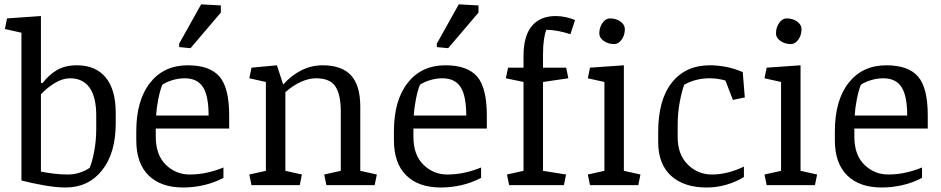

<svg xmlns="http://www.w3.org/2000/svg" viewBox="-20 -835 4244 866"><path d="M164.6 -462.4 171.4 -459.5Q200.7 -498 237.5 -519.3Q274.4 -540.5 326.7 -540.5Q410.6 -540.5 456.3 -486.1Q502 -431.6 502 -325.2V-279.3Q502 -144 440.2 -66.7Q378.4 10.7 275.9 10.7Q233.9 10.7 176 0.5Q118.2 -9.8 76.7 -21V-687.5L2 -704.1L11.7 -752L164.6 -762.7ZM414.1 -313.5Q414.1 -397.9 383.8 -439.9Q353.5 -481.9 295.9 -481.9Q262.2 -481.9 226.6 -460.2Q190.9 -438.5 164.6 -409.2V-61Q188.5 -56.2 220.9 -52Q253.4 -47.9 285.6 -47.9Q315.4 -47.9 342 -57.1Q368.7 -66.4 384.3 -78.1Q394.5 -99.6 404.3 -149.4Q414.1 -199.2 414.1 -255.4Z M682.6 -255.4V-218.3Q682.6 -136.2 727.8 -92Q772.9 -47.9 835.4 -47.9Q876 -47.9 915 -56.6Q954.1 -65.4 987.8 -79.6V-32.7Q945.3 -10.3 898.7 0.2Q852.1 10.7 806.2 10.7Q705.6 10.7 650.1 -43.9Q594.7 -98.6 594.7 -202.1V-242.7Q594.7 -382.8 657 -461.7Q719.2 -540.5 826.7 -540.5Q925.8 -540.5 969.7 -490Q1013.7 -439.5 1013.7 -314V-255.4ZM711.9 -452.6Q701.2 -425.3 693.6 -386.2Q686 -347.2 684.1 -314H920.9Q920.9 -402.8 895.3 -442.4Q869.6 -481.9 813 -481.9Q784.2 -481.9 756.3 -473.1Q728.5 -464.4 711.9 -452.6ZM788.1 -638.2 887.2 -815.4 976.1 -810.5V-778.3L839.4 -617.7L788.1 -622.6Z M1104.5 -47.9 1179.2 -64.5V-465.3L1104.5 -481.9L1114.3 -529.8L1229 -540.5L1257.3 -453.6Q1293.5 -494.6 1338.9 -517.6Q1384.3 -540.5 1434.6 -540.5Q1522 -540.5 1563.5 -494.9Q1605 -449.2 1605 -354.5V-64.5L1679.7 -47.9L1669.9 0H1452.1L1442.4 -47.9L1517.1 -64.5V-333Q1517.1 -407.7 1492.9 -444.8Q1468.8 -481.9 1405.8 -481.9Q1373 -481.9 1337.2 -465.8Q1301.3 -449.7 1267.1 -418.9V-64.5L1341.8 -47.9L1332 0H1114.3Z M1844.7 -255.4V-218.3Q1844.7 -136.2 1889.9 -92Q1935.1 -47.9 1997.6 -47.9Q2038.1 -47.9 2077.1 -56.6Q2116.2 -65.4 2149.9 -79.6V-32.7Q2107.4 -10.3 2060.8 0.2Q2014.2 10.7 1968.3 10.7Q1867.7 10.7 1812.3 -43.9Q1756.8 -98.6 1756.8 -202.1V-242.7Q1756.8 -382.8 1819.1 -461.7Q1881.3 -540.5 1988.8 -540.5Q2087.9 -540.5 2131.8 -490Q2175.8 -439.5 2175.8 -314V-255.4ZM1874 -452.6Q1863.3 -425.3 1855.7 -386.2Q1848.1 -347.2 1846.2 -314H2083Q2083 -402.8 2057.4 -442.4Q2031.7 -481.9 1975.1 -481.9Q1946.3 -481.9 1918.5 -473.1Q1890.6 -464.4 1874 -452.6ZM1950.2 -638.2 2049.3 -815.4 2138.2 -810.5V-778.3L2001.5 -617.7L1950.2 -622.6Z M2341.3 -582.5Q2341.3 -672.9 2378.9 -717.8Q2416.5 -762.7 2487.3 -762.7Q2509.8 -762.7 2533.4 -757.3Q2557.1 -752 2573.7 -744.6L2552.7 -680.7Q2524.9 -689.9 2496.3 -695.3Q2467.8 -700.7 2443.8 -700.7Q2438 -686 2433.6 -657.5Q2429.2 -628.9 2429.2 -590.3V-529.8H2533.7L2543.5 -481.9L2429.2 -465.3V-64.5L2533.2 -47.9L2523.4 0H2276.4L2266.6 -47.9L2341.3 -64.5V-465.3L2261.7 -481.9L2271.5 -529.8H2341.3Z M2706.1 -465.3 2631.3 -481.9 2641.1 -529.8 2793.9 -540.5V-64.5L2868.7 -47.9L2858.9 0H2641.1L2631.3 -47.9L2706.1 -64.5ZM2683.1 -684.1Q2683.1 -711.4 2697.5 -731.7Q2711.9 -752 2731 -752Q2758.8 -752 2778.6 -737.8Q2798.3 -723.6 2798.3 -703.6Q2798.3 -676.3 2783.9 -656.2Q2769.5 -636.2 2750.5 -636.2Q2723.1 -636.2 2703.1 -650.4Q2683.1 -664.6 2683.1 -684.1Z M2948.7 -240.2Q2948.7 -384.8 3010.5 -462.6Q3072.3 -540.5 3181.2 -540.5Q3218.3 -540.5 3255.6 -533.2Q3293 -525.9 3330.1 -509.8L3339.4 -395.5L3285.6 -384.3L3252 -471.7Q3235.4 -476.6 3217.8 -479.2Q3200.2 -481.9 3179.7 -481.9Q3149.4 -481.9 3120.4 -474.6Q3091.3 -467.3 3065.9 -452.6Q3055.2 -423.3 3045.9 -374.8Q3036.6 -326.2 3036.6 -269.5V-216.3Q3036.6 -138.2 3082 -93Q3127.4 -47.9 3191.4 -47.9Q3226.6 -47.9 3262.5 -56.9Q3298.3 -65.9 3335.4 -83.5V-36.6Q3301.8 -15.6 3258.1 -2.4Q3214.4 10.7 3167.5 10.7Q3064.5 10.7 3006.6 -42.2Q2948.7 -95.2 2948.7 -194.8Z M3502.9 -465.3 3428.2 -481.9 3438 -529.8 3590.8 -540.5V-64.5L3665.5 -47.9L3655.8 0H3438L3428.2 -47.9L3502.9 -64.5ZM3480 -684.1Q3480 -711.4 3494.4 -731.7Q3508.8 -752 3527.8 -752Q3555.7 -752 3575.4 -737.8Q3595.2 -723.6 3595.2 -703.6Q3595.2 -676.3 3580.8 -656.2Q3566.4 -636.2 3547.4 -636.2Q3520 -636.2 3500 -650.4Q3480 -664.6 3480 -684.1Z M3833.5 -255.4V-218.3Q3833.5 -136.2 3878.7 -92Q3923.8 -47.9 3986.3 -47.9Q4026.9 -47.9 4065.9 -56.6Q4105 -65.4 4138.7 -79.6V-32.7Q4096.2 -10.3 4049.6 0.2Q4002.9 10.7 3957 10.7Q3856.4 10.7 3801 -43.9Q3745.6 -98.6 3745.6 -202.1V-242.7Q3745.6 -382.8 3807.9 -461.7Q3870.1 -540.5 3977.5 -540.5Q4076.7 -540.5 4120.6 -490Q4164.6 -439.5 4164.6 -314V-255.4ZM3862.8 -452.6Q3852.1 -425.3 3844.5 -386.2Q3836.9 -347.2 3835 -314H4071.8Q4071.8 -402.8 4046.1 -442.4Q4020.5 -481.9 3963.9 -481.9Q3935.1 -481.9 3907.2 -473.1Q3879.4 -464.4 3862.8 -452.6Z"/></svg>

Font: Noticia Text
Style: Regular
Weight: 400
Designer: JM Sole
Foundry: JM Sole
Version: Version 1.003